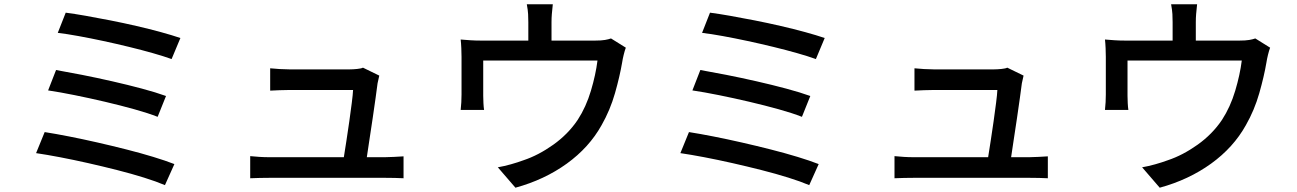

<svg xmlns="http://www.w3.org/2000/svg" viewBox="-20 -828 6040 894"><path d="M286 -769Q325 -764 379 -754.5Q433 -745 494 -733Q555 -721 615.5 -707Q676 -693 729 -678.5Q782 -664 820 -651L779 -553Q743 -566 692 -580.5Q641 -595 581.5 -609.5Q522 -624 461.5 -637Q401 -650 346 -660Q291 -670 249 -675ZM241 -502Q293 -493 361.5 -479.5Q430 -466 502.5 -449.5Q575 -433 640.5 -415.5Q706 -398 753 -381L714 -284Q671 -301 606.5 -319Q542 -337 469.5 -354Q397 -371 327.5 -385Q258 -399 204 -407ZM188 -213Q239 -205 302.5 -192.5Q366 -180 434 -164.5Q502 -149 569 -132Q636 -115 693.5 -97.5Q751 -80 792 -64L748 34Q708 17 650.5 -1Q593 -19 526 -36Q459 -53 390.5 -68.5Q322 -84 259 -96Q196 -108 148 -115Z M1145 -101Q1165 -99 1188 -97.5Q1211 -96 1235 -96H1581Q1586 -128 1593 -172.5Q1600 -217 1606.5 -263.5Q1613 -310 1618 -349Q1623 -388 1624 -409Q1608 -409 1575.5 -409Q1543 -409 1504 -409Q1465 -409 1428 -409Q1391 -409 1363.5 -409Q1336 -409 1327 -409Q1305 -409 1281.5 -408Q1258 -407 1238 -406V-510Q1257 -508 1282 -506.5Q1307 -505 1326 -505Q1339 -505 1367 -505Q1395 -505 1429.5 -505Q1464 -505 1499.5 -505Q1535 -505 1564.5 -505Q1594 -505 1610 -505Q1624 -505 1643.5 -507Q1663 -509 1670 -513L1746 -476Q1744 -468 1742 -458Q1740 -448 1738 -440Q1735 -416 1729 -373Q1723 -330 1715.5 -279Q1708 -228 1700.5 -179.5Q1693 -131 1688 -96H1772Q1789 -96 1815.5 -97.5Q1842 -99 1859 -100V2Q1845 1 1818.5 0.5Q1792 0 1774 0Q1761 0 1720 0Q1679 0 1622 0Q1565 0 1503 0Q1441 0 1384.5 0Q1328 0 1288 0Q1248 0 1235 0Q1210 0 1190.5 0.5Q1171 1 1145 2Z M2894 -606Q2889 -593 2884 -572.5Q2879 -552 2877 -538Q2866 -473 2843.5 -394Q2821 -315 2781 -245Q2723 -141 2619 -66Q2515 9 2380 46L2298 -49Q2327 -54 2359 -63Q2391 -72 2418 -82Q2487 -105 2556 -154Q2625 -203 2670 -270Q2709 -330 2731.5 -405.5Q2754 -481 2762 -546H2230Q2230 -527 2230 -494Q2230 -461 2230 -429Q2230 -397 2230 -382Q2230 -367 2231 -348Q2232 -329 2234 -316H2125Q2127 -332 2128 -352Q2129 -372 2129 -388Q2129 -400 2129 -423.5Q2129 -447 2129 -474Q2129 -501 2129 -525.5Q2129 -550 2129 -563Q2129 -580 2128 -603.5Q2127 -627 2125 -644Q2148 -642 2171 -640.5Q2194 -639 2222 -639H2440V-725Q2440 -744 2439 -762.5Q2438 -781 2433 -808H2554Q2551 -781 2549.5 -762.5Q2548 -744 2548 -725V-639H2750Q2780 -639 2797 -642Q2814 -645 2825 -649Z M3286 -769Q3325 -764 3379 -754.5Q3433 -745 3494 -733Q3555 -721 3615.5 -707Q3676 -693 3729 -678.5Q3782 -664 3820 -651L3779 -553Q3743 -566 3692 -580.5Q3641 -595 3581.5 -609.5Q3522 -624 3461.5 -637Q3401 -650 3346 -660Q3291 -670 3249 -675ZM3241 -502Q3293 -493 3361.5 -479.5Q3430 -466 3502.5 -449.5Q3575 -433 3640.5 -415.5Q3706 -398 3753 -381L3714 -284Q3671 -301 3606.5 -319Q3542 -337 3469.5 -354Q3397 -371 3327.5 -385Q3258 -399 3204 -407ZM3188 -213Q3239 -205 3302.5 -192.5Q3366 -180 3434 -164.5Q3502 -149 3569 -132Q3636 -115 3693.5 -97.5Q3751 -80 3792 -64L3748 34Q3708 17 3650.5 -1Q3593 -19 3526 -36Q3459 -53 3390.5 -68.5Q3322 -84 3259 -96Q3196 -108 3148 -115Z M4145 -101Q4165 -99 4188 -97.5Q4211 -96 4235 -96H4581Q4586 -128 4593 -172.5Q4600 -217 4606.5 -263.5Q4613 -310 4618 -349Q4623 -388 4624 -409Q4608 -409 4575.5 -409Q4543 -409 4504 -409Q4465 -409 4428 -409Q4391 -409 4363.5 -409Q4336 -409 4327 -409Q4305 -409 4281.5 -408Q4258 -407 4238 -406V-510Q4257 -508 4282 -506.5Q4307 -505 4326 -505Q4339 -505 4367 -505Q4395 -505 4429.5 -505Q4464 -505 4499.5 -505Q4535 -505 4564.5 -505Q4594 -505 4610 -505Q4624 -505 4643.5 -507Q4663 -509 4670 -513L4746 -476Q4744 -468 4742 -458Q4740 -448 4738 -440Q4735 -416 4729 -373Q4723 -330 4715.5 -279Q4708 -228 4700.5 -179.5Q4693 -131 4688 -96H4772Q4789 -96 4815.5 -97.5Q4842 -99 4859 -100V2Q4845 1 4818.5 0.5Q4792 0 4774 0Q4761 0 4720 0Q4679 0 4622 0Q4565 0 4503 0Q4441 0 4384.5 0Q4328 0 4288 0Q4248 0 4235 0Q4210 0 4190.5 0.5Q4171 1 4145 2Z M5894 -606Q5889 -593 5884 -572.5Q5879 -552 5877 -538Q5866 -473 5843.5 -394Q5821 -315 5781 -245Q5723 -141 5619 -66Q5515 9 5380 46L5298 -49Q5327 -54 5359 -63Q5391 -72 5418 -82Q5487 -105 5556 -154Q5625 -203 5670 -270Q5709 -330 5731.5 -405.5Q5754 -481 5762 -546H5230Q5230 -527 5230 -494Q5230 -461 5230 -429Q5230 -397 5230 -382Q5230 -367 5231 -348Q5232 -329 5234 -316H5125Q5127 -332 5128 -352Q5129 -372 5129 -388Q5129 -400 5129 -423.5Q5129 -447 5129 -474Q5129 -501 5129 -525.5Q5129 -550 5129 -563Q5129 -580 5128 -603.5Q5127 -627 5125 -644Q5148 -642 5171 -640.5Q5194 -639 5222 -639H5440V-725Q5440 -744 5439 -762.5Q5438 -781 5433 -808H5554Q5551 -781 5549.5 -762.5Q5548 -744 5548 -725V-639H5750Q5780 -639 5797 -642Q5814 -645 5825 -649Z"/></svg>

Font: Source Han Sans SC Medium
Style: Regular
Weight: 500
Designer: Ryoko NISHIZUKA 西塚涼子 (kana, bopomofo & ideographs); Paul D. Hunt (Latin, Greek & Cyrillic); Sandoll Communications 산돌커뮤니
Foundry: Adobe
Version: Version 2.004;hotconv 1.0.118;makeotfexe 2.5.65603